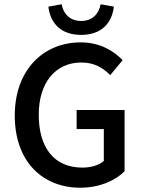

<svg xmlns="http://www.w3.org/2000/svg" viewBox="-20 -865 665 897"><path d="M206 -834C215 -757 264 -702 359 -702C454 -702 503 -757 512 -834L450 -845C442 -800 411 -767 359 -767C307 -767 276 -800 268 -845ZM49 -325C49 -110 179 12 355 12C444 12 519 -21 562 -65V-351H338V-262H465V-113C443 -93 404 -82 365 -82C232 -82 161 -176 161 -329C161 -480 240 -573 360 -573C422 -573 462 -547 495 -514L553 -584C512 -626 449 -667 357 -667C183 -667 49 -539 49 -325Z"/></svg>

Font: Cambridge Sans Medium
Style: Regular
Weight: 500
Version: Version 2.020;PS 002.020;hotconv 1.0.88;makeotf.lib2.5.64775